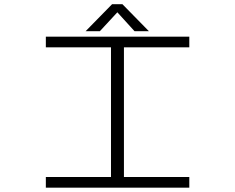

<svg xmlns="http://www.w3.org/2000/svg" viewBox="-20 -870 1090 890"><path d="M670 -725.5H603.5L524 -813L443 -725.5H377L499.5 -850.5H547.5ZM857.5 -650.5H554.5V-49.5H857.5V0H192.5V-49.5H494.5V-650.5H192.5V-700H857.5Z"/></svg>

Font: League Mono Extended UltraLight
Style: Regular
Weight: 200
Width: 9
Designer: Tyler Finck
Foundry: The League of Moveable Type / Tyler Finck
Version: Version 2.210